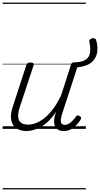

<svg xmlns="http://www.w3.org/2000/svg" viewBox="-20 -1000 776 1490"><path d="M186 17Q139 17 107 -4.5Q75 -26 67 -68.5Q59 -111 80 -175L184 -494Q189 -506 195.5 -510.5Q202 -515 215 -515Q232 -515 238 -509Q244 -503 240 -491L133 -167Q119 -125 121 -94.5Q123 -64 142.5 -48.5Q162 -33 200 -33Q228 -33 260.5 -45.5Q293 -58 327 -85.5Q361 -113 393.5 -156.5Q426 -200 455 -262L530 -495Q534 -508 540 -512Q546 -516 559 -516Q618 -518 646 -537.5Q674 -557 679 -592.5Q684 -628 673 -675Q671 -686 677.5 -693Q684 -700 694 -702.5Q704 -705 713.5 -702Q723 -699 726 -689Q742 -635 733 -589Q724 -543 687 -513.5Q650 -484 580 -478L461 -113Q453 -87 452 -68Q451 -49 459 -40Q467 -31 483 -31Q499 -31 515 -40.5Q531 -50 544.5 -64.5Q558 -79 568 -93Q572 -101 579 -104Q586 -107 597 -100Q608 -94 609 -86.5Q610 -79 605 -71Q593 -51 574.5 -31Q556 -11 531 3Q506 17 476 17Q452 17 435.5 9Q419 1 410 -13.5Q401 -28 400 -49Q399 -70 404 -97L415 -132Q387 -90 357 -61Q327 -32 296.5 -15Q266 2 238 9.5Q210 17 186 17ZM0 460H646V470H0ZM0 -20H646V0H0ZM0 -505H646V-500H0ZM0 -980H646V-970H0Z"/></svg>

Font: Playwrite NO Guides
Style: Regular
Weight: 400
Designer: Veronika Burian, José Scaglione
Foundry: TypeTogether
Version: Version 1.003